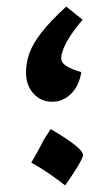

<svg xmlns="http://www.w3.org/2000/svg" viewBox="-20 -503 301 583"><path d="M139 -194Q104 -194 81.5 -219Q59 -244 59 -283Q59 -313 69.5 -342Q80 -371 106.5 -405Q133 -439 181 -483L231 -443Q210 -419 195.5 -397Q181 -375 173.5 -357Q166 -339 166 -326Q166 -312 182.5 -302Q199 -292 227 -284Q220 -242 195.5 -218Q171 -194 139 -194ZM178 60Q152 40 126.5 22.5Q101 5 75 -9Q83 -23 90 -35.5Q97 -48 104 -61Q110 -74 117.5 -86Q125 -98 134 -111Q232 -54 232 -32Q232 -18 178 60Z"/></svg>

Font: Noto Naskh Arabic
Style: Bold
Weight: 700
Designer: Monotype Design Team, David Williams, Mohamad Dakak and Nizar Qandah
Foundry: Monotype Imaging Inc.
Version: Version 2.016